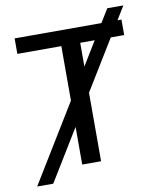

<svg xmlns="http://www.w3.org/2000/svg" viewBox="-87 -794 775 930"><g transform="rotate(-10 300.0 -329.0)"><path d="M496.6 -582.5 346.2 -336.9V0H253.4V-185.1L99.1 66.9H20L253.4 -314.5V-582.5H37.1V-658.7H463.9L504.4 -724.6H583.5L543 -658.7H562.5V-582.5ZM346.2 -465.8 417.5 -582.5H346.2Z"/></g></svg>

Font: Cousine
Style: Regular
Weight: 400
Monospace: yes
Designer: Steve Matteson
Foundry: Ascender Corporation
Version: Version 1.20